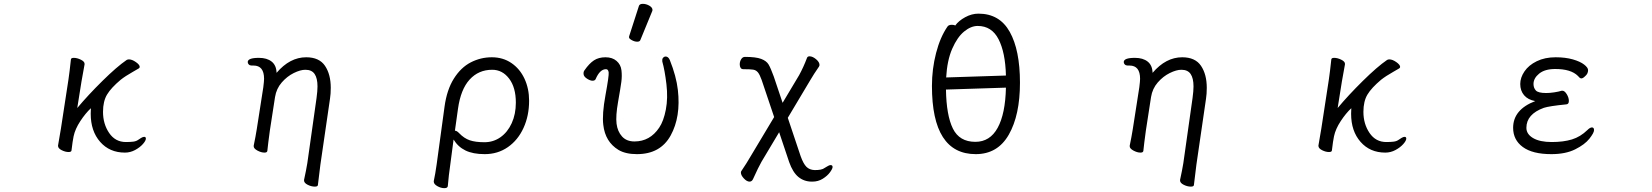

<svg xmlns="http://www.w3.org/2000/svg" viewBox="-20 -784 8598 999"><path d="M297 -115 336 -369Q342 -409 349 -475Q350 -483 364 -483Q381 -483 400.5 -473.5Q420 -464 420 -452V-449Q413 -414 404 -360L382 -222Q438 -289 513 -363Q588 -437 639 -472Q644 -475 651 -475Q667 -475 687 -461Q707 -447 707 -436Q707 -431 702 -428L671 -410Q632 -388 608 -369Q558 -327 537 -292Q516 -257 516 -202Q516 -139 548 -92Q580 -45 635 -45Q658 -45 673.5 -47Q689 -49 700 -57Q705 -61 714.5 -66.5Q724 -72 730 -72Q739 -72 739 -63Q739 -52 723.5 -34.5Q708 -17 683 -3.5Q658 10 630 10Q550 10 501 -46Q452 -102 452 -192Q452 -211 453 -221Q425 -195 398 -154Q371 -113 363 -75Q358 -52 352 -1Q351 7 337 7Q320 7 301 -2.5Q282 -12 282 -25V-27Z M1618 187Q1600 187 1581 177.5Q1562 168 1562 155V152Q1573 102 1579 65L1627 -274Q1632 -311 1632 -334Q1632 -377 1617 -399Q1602 -421 1569 -421Q1543 -421 1508.5 -404Q1474 -387 1446 -355Q1418 -323 1411 -279L1384 -104Q1383 -97 1376 -43L1371 1Q1370 10 1356 10Q1339 10 1319.5 -0.5Q1300 -11 1300 -23V-26Q1310 -74 1316 -112L1350 -330Q1354 -362 1354 -374Q1354 -443 1299 -443H1289Q1280 -443 1274.5 -448.5Q1269 -454 1269 -461Q1269 -483 1327 -483Q1369 -483 1393.5 -463.5Q1418 -444 1419 -405Q1488 -486 1573 -486Q1641 -486 1671 -441.5Q1701 -397 1701 -327Q1701 -295 1697 -270L1647 73L1634 179Q1633 187 1618 187Z M2252 71 2293 -229Q2305 -317 2341.5 -375Q2378 -433 2429.5 -459.5Q2481 -486 2539 -486Q2597 -486 2641 -456Q2685 -426 2709 -374.5Q2733 -323 2733 -260Q2733 -182 2704 -118.5Q2675 -55 2622.5 -18.5Q2570 18 2502 18Q2441 18 2402 -1Q2363 -20 2340 -58L2322 79Q2319 99 2315.5 128.5Q2312 158 2310 184Q2309 195 2292 195Q2274 195 2255.5 184.5Q2237 174 2237 161V158Q2245 121 2252 71ZM2369 -91Q2395 -64 2424.5 -54Q2454 -44 2501 -44Q2547 -44 2584 -70Q2621 -96 2642.5 -143Q2664 -190 2664 -250Q2664 -329 2629 -375Q2594 -421 2541 -421Q2470 -421 2423.5 -370Q2377 -319 2363 -218L2347 -104Q2357 -104 2369 -91Z M3304 -752Q3307 -764 3324.5 -764Q3342 -764 3358.5 -754.5Q3375 -745 3375 -732Q3375 -729 3374 -727L3312 -576Q3309 -567 3295.5 -567Q3282 -567 3267.5 -575Q3253 -583 3253 -589.5Q3253 -596 3254 -597ZM3426 -464V-468Q3425 -478 3430.5 -484Q3436 -490 3443 -490Q3457 -490 3465 -472Q3499 -387 3507 -316Q3523 -176 3469.5 -79Q3416 18 3294 18Q3235 18 3198 -4Q3129 -46 3119 -134Q3112 -189 3130.5 -289.5Q3149 -390 3147 -407Q3145 -424 3133 -424Q3101 -424 3079 -372Q3075 -364 3063 -364Q3051 -364 3034.5 -374.5Q3018 -385 3016.5 -397.5Q3015 -410 3021 -418Q3046 -454 3070.5 -470Q3095 -486 3130.5 -486Q3166 -486 3188 -467Q3210 -448 3213.5 -418.5Q3217 -389 3213 -358.5Q3209 -328 3196 -254.5Q3183 -181 3188 -140.5Q3193 -100 3216.5 -74Q3240 -48 3281 -48Q3362 -48 3410 -120Q3433 -154 3444.5 -214Q3456 -274 3447.5 -346Q3439 -418 3426 -464Z M4086 59 4034 -96 3942 58Q3927 84 3898 148Q3892 161 3880 161Q3866 161 3850.5 144.5Q3835 128 3835 114Q3835 108 3838 105Q3864 67 3890 22L4008 -175L3943 -368Q3933 -396 3923.5 -407.5Q3914 -419 3899.5 -421.5Q3885 -424 3848 -424Q3838 -424 3833.5 -431Q3829 -438 3829 -449Q3829 -464 3836.5 -476Q3844 -488 3856 -488Q3913 -488 3940.5 -477.5Q3968 -467 3979 -448.5Q3990 -430 4006 -386L4052 -249L4138 -393Q4161 -435 4179 -483Q4182 -491 4192 -491Q4208 -491 4226 -476Q4244 -461 4244 -446Q4244 -442 4241 -437Q4214 -398 4196 -367L4079 -171L4146 29Q4160 68 4176 84Q4192 100 4219 101Q4237 101 4250 98.5Q4263 96 4272 89Q4275 88 4277 86Q4279 84 4282 83Q4294 75 4302 75Q4312 75 4312 85Q4312 94 4298.5 112.5Q4285 131 4261 146Q4237 161 4207 161H4204Q4164 161 4134.5 137Q4105 113 4086 59Z M5071 -713Q5181 -713 5234 -618Q5287 -523 5287 -354Q5287 -185 5229 -83.5Q5171 18 5057 18Q4829 18 4829 -337Q4829 -425 4850.5 -508Q4872 -591 4910 -646Q4916 -655 4933 -655Q4945 -655 4950 -651Q4968 -676 5002 -694.5Q5036 -713 5071 -713ZM5055 -46Q5131 -46 5171 -119Q5211 -192 5214 -328L4902 -318Q4904 -184 4938 -115Q4972 -46 5055 -46ZM5067 -649Q5032 -649 4996.5 -620Q4961 -591 4934.5 -530.5Q4908 -470 4903 -381L5214 -391Q5211 -511 5175.5 -580Q5140 -649 5067 -649Z M6176 187Q6158 187 6139 177.5Q6120 168 6120 155V152Q6131 102 6137 65L6185 -274Q6190 -311 6190 -334Q6190 -377 6175 -399Q6160 -421 6127 -421Q6101 -421 6066.5 -404Q6032 -387 6004 -355Q5976 -323 5969 -279L5942 -104Q5941 -97 5934 -43L5929 1Q5928 10 5914 10Q5897 10 5877.5 -0.5Q5858 -11 5858 -23V-26Q5868 -74 5874 -112L5908 -330Q5912 -362 5912 -374Q5912 -443 5857 -443H5847Q5838 -443 5832.5 -448.5Q5827 -454 5827 -461Q5827 -483 5885 -483Q5927 -483 5951.5 -463.5Q5976 -444 5977 -405Q6046 -486 6131 -486Q6199 -486 6229 -441.5Q6259 -397 6259 -327Q6259 -295 6255 -270L6205 73L6192 179Q6191 187 6176 187Z M6855 -115 6894 -369Q6900 -409 6907 -475Q6908 -483 6922 -483Q6939 -483 6958.5 -473.5Q6978 -464 6978 -452V-449Q6971 -414 6962 -360L6940 -222Q6996 -289 7071 -363Q7146 -437 7197 -472Q7202 -475 7209 -475Q7225 -475 7245 -461Q7265 -447 7265 -436Q7265 -431 7260 -428L7229 -410Q7190 -388 7166 -369Q7116 -327 7095 -292Q7074 -257 7074 -202Q7074 -139 7106 -92Q7138 -45 7193 -45Q7216 -45 7231.5 -47Q7247 -49 7258 -57Q7263 -61 7272.5 -66.5Q7282 -72 7288 -72Q7297 -72 7297 -63Q7297 -52 7281.5 -34.5Q7266 -17 7241 -3.5Q7216 10 7188 10Q7108 10 7059 -46Q7010 -102 7010 -192Q7010 -211 7011 -221Q6983 -195 6956 -154Q6929 -113 6921 -75Q6916 -52 6910 -1Q6909 7 6895 7Q6878 7 6859 -2.5Q6840 -12 6840 -25V-27Z M8143 -259Q8143 -242 8130 -241Q8040 -232 8013 -223Q7922 -190 7922 -119Q7922 -86 7957 -65.5Q7992 -45 8054 -45Q8115 -45 8159 -58.5Q8203 -72 8239 -107Q8253 -121 8263 -121Q8274 -121 8274 -107Q8274 -93 8250 -62.5Q8226 -32 8176 -7Q8126 18 8052 18Q7954 18 7903.5 -19Q7853 -56 7853 -119Q7853 -214 7968 -258Q7930 -265 7910 -288.5Q7890 -312 7890 -347Q7890 -380 7912 -412.5Q7934 -445 7976 -465.5Q8018 -486 8074 -486Q8125 -486 8163.5 -475Q8202 -464 8222.5 -448Q8243 -432 8243 -419Q8243 -400 8227 -387Q8216 -376 8208 -376Q8203 -376 8198.5 -380Q8194 -384 8190 -389Q8154 -425 8072 -425Q8018 -425 7988.5 -401Q7959 -377 7959 -347Q7959 -327 7971 -313.5Q7983 -300 8025 -300Q8044 -300 8067 -303.5Q8090 -307 8106 -312H8109Q8121 -312 8132 -294Q8143 -276 8143 -259Z"/></svg>

Font: Fusion Kai T
Style: Regular
Weight: 400
Designer: Fontworks Inc.
Version: Version 24.134;May 13, 2024